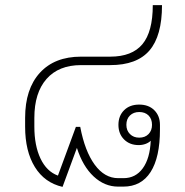

<svg xmlns="http://www.w3.org/2000/svg" viewBox="-20 -720 722 749"><path d="M604 -233V-215Q604 -106 567.5 -49Q531 8 461 8H441Q388 8 345.5 -31.5Q303 -71 280 -143L224 9Q154 -7 116 -68.5Q78 -130 78 -226V-260Q78 -373 135.5 -436Q193 -499 296 -499H410Q495 -499 535.5 -547.5Q576 -596 576 -700H612Q612 -580 563 -523Q514 -466 410 -466H296Q209 -466 161.5 -412Q114 -358 114 -260V-226Q114 -152 138 -101.5Q162 -51 206 -35L276 -225H293Q311 -130 349.5 -77.5Q388 -25 441 -25H462Q509 -25 537 -63.5Q565 -102 568 -171Q560 -163 547.5 -158.5Q535 -154 521 -154Q486 -154 464 -176Q442 -198 442 -233Q442 -268 464 -290Q486 -312 523 -312Q560 -312 582 -290Q604 -268 604 -233ZM573 -233Q573 -256 559.5 -269.5Q546 -283 523 -283Q501 -283 487 -269.5Q473 -256 473 -233Q473 -211 487 -197Q501 -183 523 -183Q546 -183 559.5 -197Q573 -211 573 -233Z"/></svg>

Font: Bai Jamjuree ExtraLight
Style: Regular
Weight: 275
Designer: Katatrad Aksorn Co.,Ltd.
Foundry: Cadson Demak Co.,Ltd.
Version: Version 1.000; ttfautohint (v1.6)